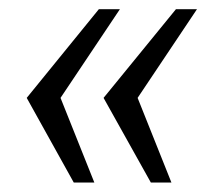

<svg xmlns="http://www.w3.org/2000/svg" viewBox="-20 -458 462 406"><path d="M299 -72 199 -251 352 -438.5H396.5L271 -251L342.5 -72ZM136 -72 36.5 -251 189 -438.5H233.5L108 -251L179.5 -72Z"/></svg>

Font: Public Sans Thin Light
Style: Italic
Weight: 300
Italic angle: -8°
Version: Version 2.001